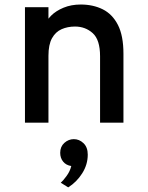

<svg xmlns="http://www.w3.org/2000/svg" viewBox="-20 -543 656 850"><path d="M90.5 0V-511H194.5V-398.5L180 -427Q184 -451.5 205.8 -473.2Q227.5 -495 261.5 -509Q295.5 -523 337.5 -523Q392 -523 434.8 -501.8Q477.5 -480.5 502 -432.8Q526.5 -385 526.5 -305V0H423V-294Q423 -367 390.5 -396.2Q358 -425.5 312 -425.5Q279.5 -425.5 252.8 -413.8Q226 -402 210.2 -373.8Q194.5 -345.5 194.5 -296V0ZM282 286.5 249 266Q258.5 258 274.2 236.8Q290 215.5 295.5 192Q272.5 188.5 259.5 172.5Q246.5 156.5 246.5 133.5Q246.5 106 265 89.5Q283.5 73 307 73Q331 73 349.8 91Q368.5 109 368.5 141.5Q368.5 185.5 344 224.2Q319.5 263 282 286.5Z"/></svg>

Font: Overpass Mono Light SemiBold
Style: Regular
Weight: 600
Monospace: yes
Version: Version 4.000